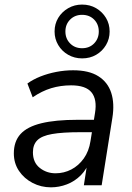

<svg xmlns="http://www.w3.org/2000/svg" viewBox="-20 -798 570 827"><path d="M199.4 8.9Q157 8.9 120.5 -10Q84.1 -28.9 61.8 -61.8Q39.6 -94.8 39.6 -137.3Q39.6 -188.8 68.3 -220.5Q97.1 -252.2 158.1 -267.1Q219.1 -282 314.6 -282H395.1L386.8 -228.6H325.9Q248.9 -228.6 204.3 -220.7Q159.8 -212.9 140.8 -193.9Q121.8 -174.9 121.8 -142.1Q121.8 -98.1 151.2 -74.9Q180.5 -51.6 219.3 -51.6Q255.5 -51.6 287.1 -68Q318.7 -84.4 340.9 -115.5Q363.1 -146.6 369.7 -190.1L389.3 -311.7Q398.8 -369.8 374.2 -400.1Q349.6 -430.4 286.2 -430.4Q241.1 -430.4 200.7 -418.2Q160.2 -405.9 120.8 -378.9L98.1 -438.3Q122.1 -455.8 154.2 -468.6Q186.3 -481.3 222.6 -488.3Q258.9 -495.3 294.8 -495.3Q363.2 -495.3 403.6 -469.7Q444.1 -444.2 459.1 -398.2Q474 -352.1 464 -290.3L417.9 0H341.2L358.3 -110.4H368.3Q354.8 -69.8 328.2 -43.2Q301.7 -16.7 268 -3.9Q234.4 8.9 199.4 8.9ZM333.7 -546.5Q300.8 -546.5 273.6 -562Q246.5 -577.5 230.8 -604Q215.1 -630.4 215.1 -662.2Q215.1 -695 230.8 -721Q246.5 -746.9 273.5 -762.6Q300.6 -778.3 333.5 -778.3Q367.5 -778.3 394.2 -762.6Q420.8 -746.9 436.5 -720.9Q452.2 -694.9 452.2 -662.1Q452.2 -630.3 436.5 -603.9Q420.8 -577.5 394.2 -562Q367.7 -546.5 333.7 -546.5ZM333.6 -590.3Q365.3 -590.3 385.4 -611Q405.5 -631.8 405.5 -662.2Q405.5 -693.3 385.4 -713.7Q365.3 -734.1 333.4 -734.1Q302.5 -734.1 282.1 -713.7Q261.7 -693.3 261.7 -662.4Q261.7 -631.5 282 -610.9Q302.3 -590.3 333.6 -590.3Z"/></svg>

Font: Nunito Sans 12pt ExtraLight
Style: Italic
Weight: 200
Italic angle: -9°
Designer: Vernon Adams
Foundry: Vernon Adams
Version: Version 3.101;gftools[0.9.27]